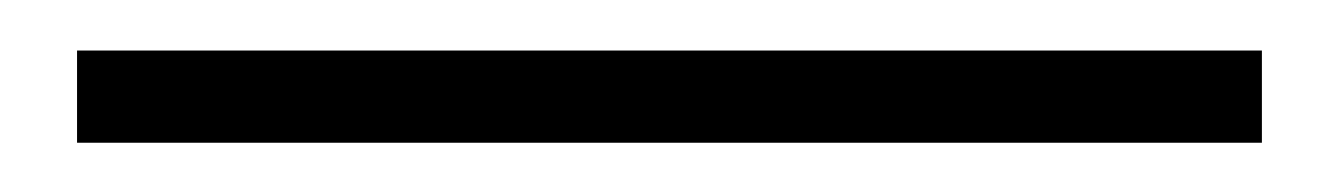

<svg xmlns="http://www.w3.org/2000/svg" viewBox="-20 53 528 76"><path d="M10.5 109.5V73H479.5V109.5Z"/></svg>

Font: Imbue 10pt SemiBold
Style: Regular
Weight: 600
Designer: Tyler Finck
Foundry: Etcetera Type Company
Version: Version 1.102; ttfautohint (v1.8.3)